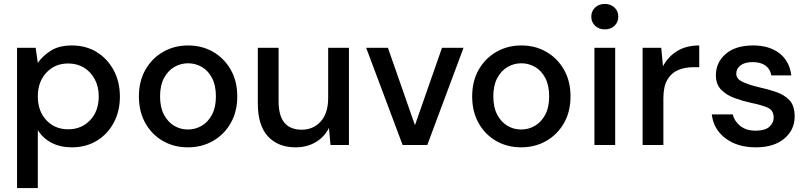

<svg xmlns="http://www.w3.org/2000/svg" viewBox="-20 -740 4125 980"><path d="M67 220V-496H162L173 -419Q197 -454 239 -481Q281 -508 347 -508Q419 -508 474 -474Q529 -440 560.5 -381Q592 -322 592 -247Q592 -172 560.5 -113.5Q529 -55 474 -21.5Q419 12 346 12Q288 12 243.5 -11Q199 -34 173 -76V220ZM328 -80Q396 -80 440 -126.5Q484 -173 484 -248Q484 -297 464 -335Q444 -373 409 -394.5Q374 -416 328 -416Q260 -416 216.5 -369Q173 -322 173 -248Q173 -173 216.5 -126.5Q260 -80 328 -80Z M939 12Q868 12 811.5 -20.5Q755 -53 722 -111.5Q689 -170 689 -248Q689 -326 722.5 -384.5Q756 -443 813 -475.5Q870 -508 940 -508Q1011 -508 1067.5 -475.5Q1124 -443 1157.5 -384.5Q1191 -326 1191 -248Q1191 -170 1157.5 -111.5Q1124 -53 1067 -20.5Q1010 12 939 12ZM939 -79Q977 -79 1009.5 -98Q1042 -117 1062 -154.5Q1082 -192 1082 -248Q1082 -304 1062.5 -341.5Q1043 -379 1010.5 -398Q978 -417 940 -417Q902 -417 869.5 -398Q837 -379 817 -341.5Q797 -304 797 -248Q797 -192 817 -154.5Q837 -117 869 -98Q901 -79 939 -79Z M1489 12Q1399 12 1347.5 -44Q1296 -100 1296 -211V-496H1402V-222Q1402 -78 1520 -78Q1579 -78 1617 -120Q1655 -162 1655 -240V-496H1761V0H1667L1659 -87Q1636 -41 1591.5 -14.5Q1547 12 1489 12Z M2035 0 1849 -496H1960L2098 -101L2236 -496H2346L2161 0Z M2640 12Q2569 12 2512.5 -20.5Q2456 -53 2423 -111.5Q2390 -170 2390 -248Q2390 -326 2423.5 -384.5Q2457 -443 2514 -475.5Q2571 -508 2641 -508Q2712 -508 2768.5 -475.5Q2825 -443 2858.5 -384.5Q2892 -326 2892 -248Q2892 -170 2858.5 -111.5Q2825 -53 2768 -20.5Q2711 12 2640 12ZM2640 -79Q2678 -79 2710.5 -98Q2743 -117 2763 -154.5Q2783 -192 2783 -248Q2783 -304 2763.5 -341.5Q2744 -379 2711.5 -398Q2679 -417 2641 -417Q2603 -417 2570.5 -398Q2538 -379 2518 -341.5Q2498 -304 2498 -248Q2498 -192 2518 -154.5Q2538 -117 2570 -98Q2602 -79 2640 -79Z M3067 -590Q3037 -590 3017.5 -608.5Q2998 -627 2998 -655Q2998 -683 3017.5 -701.5Q3037 -720 3067 -720Q3097 -720 3116.5 -701.5Q3136 -683 3136 -655Q3136 -627 3116.5 -608.5Q3097 -590 3067 -590ZM3014 0V-496H3120V0Z M3260 0V-496H3355L3364 -402Q3390 -451 3436.5 -479.5Q3483 -508 3549 -508V-397H3520Q3476 -397 3441.5 -382.5Q3407 -368 3386.5 -333.5Q3366 -299 3366 -238V0Z M3838 12Q3744 12 3683 -34Q3622 -80 3613 -156H3720Q3728 -122 3758 -97.5Q3788 -73 3837 -73Q3885 -73 3907 -93Q3929 -113 3929 -139Q3929 -177 3898.5 -190.5Q3868 -204 3814 -215Q3772 -224 3730.5 -239Q3689 -254 3661.5 -281.5Q3634 -309 3634 -356Q3634 -421 3684 -464.5Q3734 -508 3824 -508Q3907 -508 3958.5 -468Q4010 -428 4019 -355H3917Q3912 -387 3887.5 -405Q3863 -423 3822 -423Q3782 -423 3760 -406.5Q3738 -390 3738 -364Q3738 -338 3768.5 -323Q3799 -308 3849 -296Q3899 -285 3941.5 -270.5Q3984 -256 4010 -228Q4036 -200 4036 -146Q4036 -145 4036 -144Q4036 -77 3983 -32.5Q3930 12 3838 12Z"/></svg>

Font: Ultramarine Medium
Style: Regular
Weight: 500
Designer: Colophon Foundry, Jonny Pinhorn
Foundry: Colophon Foundry
Version: Version 1.200; ttfautohint (v1.8.3)